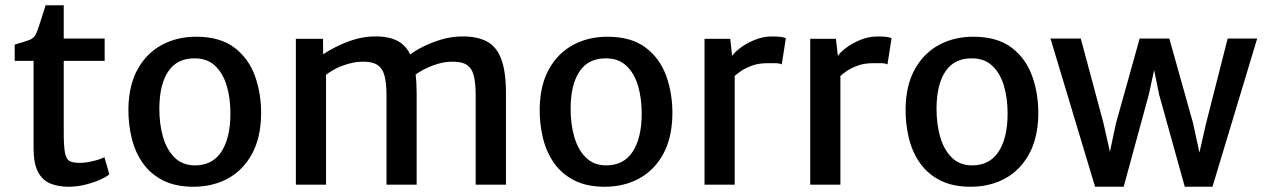

<svg xmlns="http://www.w3.org/2000/svg" viewBox="-20 -704 4823 732"><path d="M241 8Q201.5 8 171.5 -4.5Q141.5 -17 124.8 -48.8Q108 -80.5 108 -139V-472H36V-534Q73 -544.5 92.5 -551.8Q112 -559 121 -583Q125 -594 130 -609.2Q135 -624.5 141 -643.2Q147 -662 154 -684H223V-557H379V-472H223V-200Q223 -146 227.8 -121.2Q232.5 -96.5 245.8 -89.8Q259 -83 285 -83Q299 -83 317.2 -86.2Q335.5 -89.5 352.2 -94.5Q369 -99.5 378 -105L397 -39Q382 -27.5 356.8 -16.8Q331.5 -6 301.2 1Q271 8 241 8Z M717.5 8Q649.5 8 602 -16Q554.5 -40 525 -81.5Q495.5 -123 482.2 -176.8Q469 -230.5 469.5 -290Q471 -379.5 505 -440.5Q539 -501.5 597 -532.8Q655 -564 727.5 -564Q818.5 -564 873.2 -522.8Q928 -481.5 952.2 -413.8Q976.5 -346 975.5 -267Q974 -177.5 940.2 -116.2Q906.5 -55 848.8 -23.5Q791 8 717.5 8ZM720.5 -73.5Q789 -72.5 823.8 -125.2Q858.5 -178 858.5 -271.5Q858.5 -329.5 844.5 -376.8Q830.5 -424 800.8 -452.5Q771 -481 724.5 -481.5Q656.5 -483 622 -432.5Q587.5 -382 587.5 -288.5Q587.5 -230.5 601.5 -182Q615.5 -133.5 645 -104Q674.5 -74.5 720.5 -73.5Z M1108 0V-556H1211.5L1212 -497Q1232.5 -511 1263.2 -526.5Q1294 -542 1330 -553Q1366 -564 1402 -565Q1462 -567 1498.5 -546.5Q1535 -526 1551.8 -478Q1568.5 -430 1568.5 -348.5V0H1453.5V-341.5Q1453.5 -387 1445.8 -415.8Q1438 -444.5 1417 -457.5Q1396 -470.5 1355 -468.5Q1329 -468 1292.2 -455.8Q1255.5 -443.5 1223 -419V0ZM1562.5 -418.5 1538 -491.5Q1557.5 -508 1589.8 -524.5Q1622 -541 1660.8 -552.8Q1699.5 -564.5 1739 -565Q1798.5 -566 1836 -546Q1873.5 -526 1891.2 -478.2Q1909 -430.5 1909 -349V0H1793.5V-341.5Q1793.5 -387 1786.2 -415.8Q1779 -444.5 1758.2 -457.5Q1737.5 -470.5 1696 -468.5Q1667 -468 1630 -454.2Q1593 -440.5 1562.5 -418.5Z M2285.5 8Q2217.5 8 2170 -16Q2122.5 -40 2093 -81.5Q2063.5 -123 2050.2 -176.8Q2037 -230.5 2037.5 -290Q2039 -379.5 2073 -440.5Q2107 -501.5 2165 -532.8Q2223 -564 2295.5 -564Q2386.5 -564 2441.2 -522.8Q2496 -481.5 2520.2 -413.8Q2544.5 -346 2543.5 -267Q2542 -177.5 2508.2 -116.2Q2474.5 -55 2416.8 -23.5Q2359 8 2285.5 8ZM2288.5 -73.5Q2357 -72.5 2391.8 -125.2Q2426.5 -178 2426.5 -271.5Q2426.5 -329.5 2412.5 -376.8Q2398.5 -424 2368.8 -452.5Q2339 -481 2292.5 -481.5Q2224.5 -483 2190 -432.5Q2155.5 -382 2155.5 -288.5Q2155.5 -230.5 2169.5 -182Q2183.5 -133.5 2213 -104Q2242.5 -74.5 2288.5 -73.5Z M2775 -409 2768 -485Q2775.5 -500.5 2799.5 -519.2Q2823.5 -538 2856.2 -551.5Q2889 -565 2923 -565Q2942 -565 2955.8 -563.5Q2969.5 -562 2976 -558L2960.5 -458.5Q2954 -462 2942 -463Q2938 -463 2904 -463Q2873 -463 2848.2 -454.2Q2823.5 -445.5 2805 -433Q2786.5 -420.5 2775 -409ZM2666 0V-556H2764L2772 -485L2781 -443V0Z M3178 -409 3171 -485Q3178.5 -500.5 3202.5 -519.2Q3226.5 -538 3259.2 -551.5Q3292 -565 3326 -565Q3345 -565 3358.8 -563.5Q3372.5 -562 3379 -558L3363.5 -458.5Q3357 -462 3345 -463Q3341 -463 3307 -463Q3276 -463 3251.2 -454.2Q3226.5 -445.5 3208 -433Q3189.5 -420.5 3178 -409ZM3069 0V-556H3167L3175 -485L3184 -443V0Z M3680.5 8Q3612.5 8 3565 -16Q3517.5 -40 3488 -81.5Q3458.5 -123 3445.2 -176.8Q3432 -230.5 3432.5 -290Q3434 -379.5 3468 -440.5Q3502 -501.5 3560 -532.8Q3618 -564 3690.5 -564Q3781.5 -564 3836.2 -522.8Q3891 -481.5 3915.2 -413.8Q3939.5 -346 3938.5 -267Q3937 -177.5 3903.2 -116.2Q3869.5 -55 3811.8 -23.5Q3754 8 3680.5 8ZM3683.5 -73.5Q3752 -72.5 3786.8 -125.2Q3821.5 -178 3821.5 -271.5Q3821.5 -329.5 3807.5 -376.8Q3793.5 -424 3763.8 -452.5Q3734 -481 3687.5 -481.5Q3619.5 -483 3585 -432.5Q3550.5 -382 3550.5 -288.5Q3550.5 -230.5 3564.5 -182Q3578.5 -133.5 3608 -104Q3637.5 -74.5 3683.5 -73.5Z M4155 8 3985 -557H4100.5L4187 -234.5L4227.5 -54.5H4196.5L4234.5 -233.5L4325 -557H4438L4528.5 -234.5L4567 -56.5H4538L4577.5 -231L4660.5 -557H4773L4602.5 8H4497L4399 -344L4368.5 -494H4392.5L4360 -344L4264 8Z"/></svg>

Font: Tracken
Style: Regular
Weight: 400
Designer: Eben Sorkin
Foundry: Eben Sorkin
Version: Version 2.001